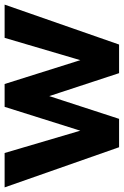

<svg xmlns="http://www.w3.org/2000/svg" viewBox="128 -664 536 832"><g transform="rotate(-90 396.0 -248.0)"><path d="M174 0 0 -496H149L251 -150H240L349 -496H448L557 -150H546L648 -496H792L619 0H495L378 -356H413L297 0Z"/></g></svg>

Font: Nunito Sans 10pt SemiCondensed ExtraBold
Style: Regular
Weight: 800
Width: 4
Designer: Vernon Adams
Foundry: Vernon Adams
Version: Version 3.101;gftools[0.9.27]